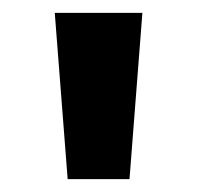

<svg xmlns="http://www.w3.org/2000/svg" viewBox="-20 -734 306 298"><path d="M201 -714 181 -456H85L65 -714Z"/></svg>

Font: Noto Sans Myanmar
Style: Regular
Weight: 400
Designer: Monotype Design Team
Foundry: Monotype Imaging Inc.
Version: Version 2.107